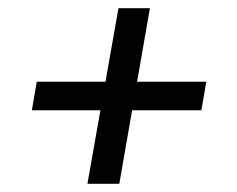

<svg xmlns="http://www.w3.org/2000/svg" viewBox="-20 -576 581 470"><path d="M270 -556H347L272 -126H194ZM485 -376 473 -306H58L70 -376Z"/></svg>

Font: Roboto Serif 72pt SemiCondensed SemiBold
Style: Italic
Weight: 600
Width: 4
Italic angle: -10°
Designer: Greg Gazdowicz
Foundry: Commercial Type
Version: Version 1.008